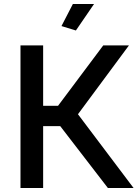

<svg xmlns="http://www.w3.org/2000/svg" viewBox="-20 -936 685 956"><path d="M357.9 -784.2 286.1 -806.2 342.8 -916H448.2ZM194.8 -409.2H269L494.1 -710H622.1L368.2 -367.2L645 0H517.1L279.8 -308.1H194.8V0H82V-710H194.8Z"/></svg>

Font: Rising Sun DemiBold
Style: DemiBold
Weight: 600
Designer: Matt McInerney, Pablo Impallari, Rodrigo Fuenzalida
Foundry: Matt McInerney, Pablo Impallari, Rodrigo Fuenzalida
Version: Version 1.000